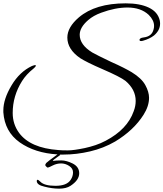

<svg xmlns="http://www.w3.org/2000/svg" viewBox="-21 -834 978 1149"><path d="M401 278Q375 295 333 295Q291 295 245 283Q199 273 199 249Q199 242 204 242Q209 242 220 253Q244 278 311 278Q379 278 402 242Q416 221 416 197.5Q416 174 393 159Q370 144 344.5 144Q319 144 295 156Q283 162 276.5 165Q270 168 266.5 168.5Q263 169 261 167.5Q259 166 256 163Q250 159 250 153Q250 149 256 141Q265 132 323 90Q188 82 97 18Q7 -46 -1 -162V-173Q-1 -241 48 -323Q96 -404 170 -439Q177 -442 183.5 -443.5Q190 -445 192.5 -443.5Q195 -442 192.5 -437.5Q190 -433 180 -424Q136 -389 111 -349Q55 -260 55 -158Q55 -91 93 -39Q160 52 329 64Q339 65 352.5 65.5Q366 66 385 66Q420 66 487 52Q519 45 550.5 34.5Q582 24 612 8Q741 -60 779 -168Q791 -199 791 -230Q791 -298 730 -350Q697 -375 595 -419Q544 -441 510 -458Q476 -475 459 -486Q382 -539 382 -609Q382 -671 451 -730Q550 -814 731 -814Q816 -814 869.5 -788.5Q923 -763 935 -712Q936 -707 936.5 -702Q937 -697 937 -692Q937 -653 901 -622Q874 -601 834 -590Q815 -585 814 -594Q813 -607 839 -610Q888 -616 898 -658Q901 -668 901 -679Q901 -713 869 -745Q822 -789 742 -789Q669 -789 585 -758Q538 -741 507 -714Q456 -670 456 -626Q456 -566 531 -520Q545 -512 573 -498Q601 -484 643 -464Q686 -445 716.5 -429.5Q747 -414 767 -402Q826 -366 848.5 -325Q871 -284 871 -249Q871 -199 838 -147Q779 -54 668 13Q599 53 518 72Q437 91 359 91H337L339 94L325 104Q295 124 295 129Q315 126 346 126Q377 126 415 145Q453 165 453 203Q453 244 401 278Z"/></svg>

Font: #9Slide05 Great Vibes
Style: Regular
Weight: 400
Designer: Robert E. Leuschke
Foundry: Robert E. Leuschke
Version: Version 1.001